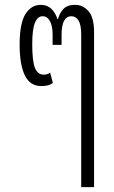

<svg xmlns="http://www.w3.org/2000/svg" viewBox="-20 -577 472 792"><path d="M315 195V-434Q315 -474 304 -492Q293 -510 275 -510Q234 -510 234 -434V-392H197V-434Q197 -470 186 -490Q175 -510 156 -510Q135 -510 124 -483Q113 -456 113 -395Q113 -323 124.5 -296Q136 -269 160 -269Q175 -269 187 -277L198 -235Q187 -227 175.5 -224.5Q164 -222 150 -222Q104 -222 82.5 -266Q61 -310 61 -393Q61 -481 85 -519Q109 -557 148 -557Q175 -557 192 -540.5Q209 -524 217 -498H219Q226 -524 242 -540.5Q258 -557 290 -557Q322 -557 345 -531Q368 -505 368 -445V195Z"/></svg>

Font: Noto Sans Thai ExtCond Light
Style: Regular
Weight: 300
Width: 2
Designer: Monotype Design Team
Foundry: Monotype Imaging Inc.
Version: Version 2.002; ttfautohint (v1.8.4.7-5d5b)